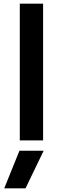

<svg xmlns="http://www.w3.org/2000/svg" viewBox="-20 -759 311 1038"><path d="M87 -739H213V0H87ZM85 56H216L118 259H3Z"/></svg>

Font: Prompt Medium
Style: Regular
Weight: 500
Designer: Katatrad Team
Foundry: CadsonDemak
Version: Version 1.000